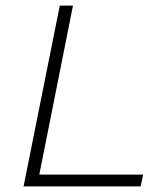

<svg xmlns="http://www.w3.org/2000/svg" viewBox="-20 -664 578 684"><path d="M193 -644H240L120 -42H490L481 0H64Z"/></svg>

Font: Montserrat Ace
Style: Light Italic
Weight: 300
Italic angle: -11.3°
Designer: Julieta Ulanovsky
Foundry: Julieta Ulanovsky
Version: Version 1